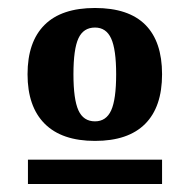

<svg xmlns="http://www.w3.org/2000/svg" viewBox="-20 -692 476 481"><path d="M49 -506Q49 -587 91.5 -629.5Q134 -672 218 -672Q302 -672 344 -630Q386 -588 386 -506Q386 -424 343.5 -381.5Q301 -339 218 -339Q135 -339 92 -382Q49 -425 49 -506ZM271 -506Q271 -568 258.5 -595.5Q246 -623 218 -623Q189 -623 176.5 -596Q164 -569 164 -506Q164 -443 176.5 -415.5Q189 -388 218 -388Q246 -388 258.5 -415.5Q271 -443 271 -506ZM50 -292H386V-231H50Z"/></svg>

Font: Caladea
Style: Bold
Weight: 700
Designer: Carolina Giovagnoli and Andres Torresi
Foundry: Carolina Giovagnoli & Andres Torresi
Version: Version 1.001